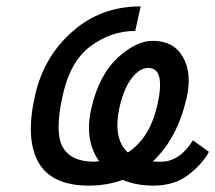

<svg xmlns="http://www.w3.org/2000/svg" viewBox="-20 -559 675 602"><path d="M381 -81Q449 -125 473 -228Q500 -346 445 -346Q418 -346 393 -314Q369 -283 355 -224Q333 -124 381 -81ZM259 23Q141 23 100 -51Q59 -125 90 -260Q117 -381 207 -460Q296 -539 421 -539L404 -462Q329 -462 265 -415Q202 -369 178 -266Q151 -149 175 -101Q200 -52 275 -52H278Q281 -53 283 -53H291Q243 -121 267 -222Q291 -324 349 -378Q407 -431 459 -431Q524 -431 553 -381Q583 -330 565 -251Q535 -123 459 -53Q466 -52 485 -52Q543 -52 585 -119L635 -83Q615 -45 571 -11Q527 23 461 23Q407 23 365 5Q315 23 259 23Z"/></svg>

Font: Miedinger
Style: Italic
Weight: 400
Italic angle: -13°
Version: Version 001.000